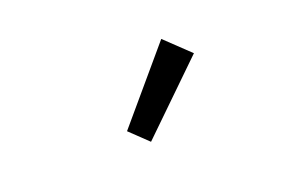

<svg xmlns="http://www.w3.org/2000/svg" viewBox="-47 -994 700 476"><g transform="rotate(-20 303.0 -756.5)"><path d="M287 -641 462 -811 398 -872 240 -686Z"/></g></svg>

Font: Noto Sans CJK KR Regular
Style: Regular
Weight: 400
Designer: Ryoko NISHIZUKA (kana & ideographs); Paul D. Hunt (Latin, Greek & Cyrillic); Wenlong ZHANG (bopomofo); Sandoll Communica
Foundry: Adobe Systems Incorporated
Version: Version 1.004;PS 1.004;hotconv 1.0.82;makeotf.lib2.5.63406